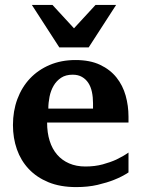

<svg xmlns="http://www.w3.org/2000/svg" viewBox="-20 -742 569 774"><path d="M355 -326.2Q355 -350.1 350.6 -371.1Q346.2 -392.1 336.2 -407.5Q326.2 -422.9 310.5 -431.9Q294.9 -440.9 272.9 -440.9Q245.1 -440.9 226.3 -428.5Q207.5 -416 196 -396.2Q184.6 -376.5 179.7 -352.1Q174.8 -327.6 174.8 -304.2H355ZM498 -46.9Q472.2 -29.8 439.9 -17.1Q412.1 -5.9 373.5 3.2Q335 12.2 287.1 12.2Q223.1 12.2 175.5 -7.3Q127.9 -26.9 95.9 -60.8Q64 -94.7 48.1 -140.1Q32.2 -185.5 32.2 -237.8Q32.2 -294.4 50 -342.5Q67.9 -390.6 100.8 -425.5Q133.8 -460.4 180.4 -480.2Q227.1 -500 284.2 -500Q342.8 -500 383.5 -480.7Q424.3 -461.4 449.7 -429.4Q475.1 -397.5 486.6 -356.4Q498 -315.4 498 -272V-248H169.9Q169.9 -207 180.2 -174.3Q190.4 -141.6 210.2 -118.7Q230 -95.7 258.8 -83.3Q287.6 -70.8 324.2 -70.8Q362.3 -70.8 393.8 -79.3Q425.3 -87.9 448.7 -98.6Q475.6 -111.3 498 -127ZM337.4 -550.8H219.2L108.4 -722.2H191.4L278.3 -627.9L365.2 -722.2H448.2Z"/></svg>

Font: Charis SIL Viet
Style: Bold
Weight: 700
Foundry: SIL International
Version: Version 5.000